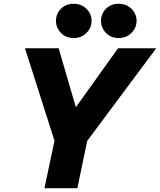

<svg xmlns="http://www.w3.org/2000/svg" viewBox="-20 -995 846 1015"><path d="M608 -794Q566 -794 540 -821Q514 -848 514 -885Q514 -922 540 -948.5Q566 -975 608 -975Q648 -975 675 -948.5Q702 -922 702 -885Q702 -848 675 -821Q648 -794 608 -794ZM370 -794Q328 -794 302 -821Q276 -848 276 -885Q276 -922 302 -948.5Q328 -975 370 -975Q410 -975 437 -948.5Q464 -922 464 -885Q464 -848 437 -821Q410 -794 370 -794ZM215 0 268 -251 112 -740H290L381 -428L604 -740H806L441 -250L389 0Z"/></svg>

Font: Be Vietnam Pro ExtraBold
Style: Italic
Weight: 800
Italic angle: -12°
Designer: Lam Bao, Tony Le, Vietanh Nguyen
Foundry: Yellow Type Foundry
Version: Version 1.002; ttfautohint (v1.8.3)